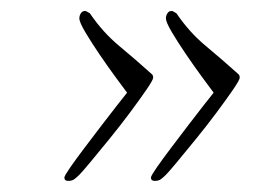

<svg xmlns="http://www.w3.org/2000/svg" viewBox="-20 -345 460 346"><path d="M259 -19Q252 -19 252 -25Q252 -28 262 -42.5Q272 -57 287.5 -77.5Q303 -98 319 -119Q335 -140 348 -156.5Q361 -173 365 -178Q359 -186 345 -205Q331 -224 316 -246Q301 -268 290 -286.5Q279 -305 279 -312Q279 -317 282 -321.5Q285 -326 291 -325L298 -321Q321 -287 350.5 -262.5Q380 -238 410 -211Q412 -209 412 -205Q412 -201 400 -183.5Q388 -166 370.5 -142.5Q353 -119 333.5 -95Q314 -71 299 -53Q284 -35 279 -30Q275 -26 270.5 -22.5Q266 -19 259 -19ZM103 -19Q96 -19 96 -25Q96 -28 106 -42.5Q116 -57 131.5 -77.5Q147 -98 163 -119Q179 -140 192 -156.5Q205 -173 209 -178Q203 -186 189 -205Q175 -224 160 -246Q145 -268 134 -286.5Q123 -305 123 -312Q123 -317 126 -321.5Q129 -326 135 -325L142 -321Q165 -287 194.5 -262.5Q224 -238 254 -211Q256 -209 256 -205Q256 -201 244 -183.5Q232 -166 214.5 -142.5Q197 -119 177.5 -95Q158 -71 143 -53Q128 -35 123 -30Q119 -26 114.5 -22.5Q110 -19 103 -19Z"/></svg>

Font: Moon Dance
Style: Regular
Weight: 400
Designer: Robert E. Leuschke
Foundry: Robert E. Leuschke
Version: Version 1.010; ttfautohint (v1.8.3)